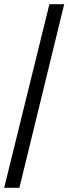

<svg xmlns="http://www.w3.org/2000/svg" viewBox="-20 -780 328 921"><path d="M0 121 217 -760H288L73 121Z"/></svg>

Font: Noto Serif Gujarati
Style: Regular
Weight: 400
Designer: Universal Thirst, Indian Type Foundry and the Monotype Design Team
Foundry: Monotype Imaging Inc.
Version: Version 2.102